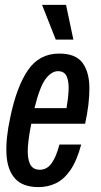

<svg xmlns="http://www.w3.org/2000/svg" viewBox="-20 -755 412 785"><path d="M138 10Q73 10 41.5 -25Q10 -60 6.5 -124Q3 -188 22 -275Q48 -401 94.5 -468.5Q141 -536 222 -536Q289 -536 317 -498.5Q345 -461 345.5 -396Q346 -331 328 -249H108Q97 -196 94 -153.5Q91 -111 102 -86Q113 -61 143 -61Q172 -61 191 -87.5Q210 -114 223 -164H312Q294 -97 267.5 -59Q241 -21 208 -5.5Q175 10 138 10ZM217 -464Q191 -464 167 -433Q143 -402 121 -313H252Q259 -353 260.5 -387.5Q262 -422 252.5 -443Q243 -464 217 -464ZM208 -593 152 -735H250L280 -593Z"/></svg>

Font: Mona Sans Condensed Medium
Style: Italic
Weight: 500
Width: 3
Italic angle: -11.7°
Designer: Deni Anggara
Foundry: GitHub
Version: Version 1.001; ttfautohint (v1.8.4.7-5d5b);gftools[0.9.31]